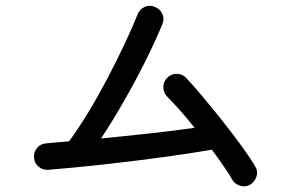

<svg xmlns="http://www.w3.org/2000/svg" viewBox="-20 -694 1040 667"><path d="M848 -52Q832 -43 813.5 -49Q795 -55 786 -71Q776 -89 757.5 -116Q739 -143 716 -174Q658 -164 584.5 -153.5Q511 -143 433 -133.5Q355 -124 281 -116.5Q207 -109 147 -104Q128 -103 113.5 -115.5Q99 -128 98 -147Q97 -167 109.5 -181Q122 -195 141 -196Q158 -198 178 -199.5Q198 -201 220 -203Q253 -248 287.5 -305Q322 -362 354 -423Q386 -484 413 -541.5Q440 -599 458 -644Q465 -662 482.5 -670Q500 -678 518 -670Q536 -663 544 -645.5Q552 -628 544 -610Q521 -554 487 -485.5Q453 -417 412.5 -346Q372 -275 331 -213Q414 -221 500 -230.5Q586 -240 656 -250Q631 -282 605.5 -310.5Q580 -339 560 -359Q547 -373 547.5 -392.5Q548 -412 562 -425Q576 -438 595 -437.5Q614 -437 627 -423Q650 -399 683.5 -359Q717 -319 753.5 -273Q790 -227 820.5 -185Q851 -143 867 -115Q877 -99 871 -80.5Q865 -62 848 -52Z"/></svg>

Font: Zen Maru Gothic Medium
Style: Regular
Weight: 500
Designer: Yoshimichi Ohira
Foundry: Positype
Version: Version 1.001